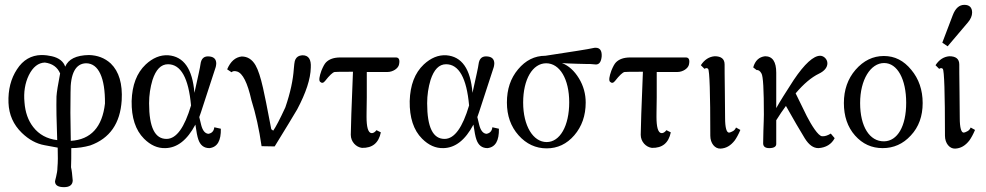

<svg xmlns="http://www.w3.org/2000/svg" viewBox="-20 -605 4066 792"><path d="M482 -191C486 -259 471 -310 437 -343C412 -366 382 -377 347 -378C294 -377 262 -361 249 -330C242 -351 224 -366 194 -373C181 -376 167 -378 150 -378C109 -377 75 -358 50 -319C25 -281 13 -235 15 -181C17 -132 35 -91 70 -57C99 -29 130 -12 164 -6L218 4C219 37 219 64 217 85C217 112 206 140 207 145C208 160 221 167 244 167C267 167 279 158 280 140C278 115 276 97 273 85C274 65 274 39 274 6C301 6 327 2 352 -5C433 -34 476 -96 482 -191ZM413 -178C402 -81 355 -29 272 -24C270 -112 270 -178 271 -223C270 -302 292 -343 335 -344C387 -344 414 -283 413 -178ZM228 -302C219 -256 214 -224 213 -207C212 -164 213 -104 216 -27C174 -32 141 -50 117 -81C96 -108 84 -142 81 -183C77 -224 83 -262 99 -295C116 -329 138 -346 165 -347C196 -343 217 -328 228 -302Z M864 -80C863 -69 858 -61 851 -57C848 -55 844 -54 840 -53C826 -54 816 -66 810 -89L802 -122L809 -142L870 -329C871 -334 872 -339 872 -343C872 -360 863 -370 845 -372C822 -375 810 -364 807 -340C806 -329 797 -290 782 -222C774 -321 738 -372 674 -377C641 -379 610 -366 581 -339C544 -304 525 -254 523 -188C522 -120 539 -68 574 -33C601 -6 630 7 662 6C711 5 752 -27 786 -91C790 -62 794 -41 798 -30C806 -6 821 6 844 6C877 2 892 -25 891 -74ZM768 -170C741 -79 708 -33 668 -32C619 -31 595 -80 595 -179C595 -213 600 -245 609 -275C623 -318 644 -340 673 -340C726 -340 758 -283 768 -170Z M1262 -326C1264 -360 1253 -377 1228 -377C1225 -377 1221 -376 1216 -375C1206 -372 1199 -364 1196 -353C1195 -348 1193 -337 1192 -321C1189 -276 1178 -223 1157 -162C1134 -112 1117 -80 1107 -66L1099 -72C1082 -163 1070 -220 1065 -242C1055 -286 1045 -317 1034 -336C1020 -360 1001 -372 977 -372C951 -369 931 -352 917 -319L935 -307C940 -312 947 -313 958 -310C981 -303 1001 -264 1017 -192C1035 -135 1049 -72 1059 -2L1113 -1C1158 -74 1189 -125 1206 -154C1242 -222 1261 -279 1262 -326Z M1626 -339C1630 -358 1626 -368 1613 -368H1384C1357 -368 1338 -361 1325 -348C1319 -342 1313 -331 1306 -314C1297 -289 1295 -274 1300 -268C1307 -261 1314 -262 1321 -271C1339 -294 1352 -306 1360 -308C1365 -309 1390 -309 1436 -309C1430 -162 1427 -76 1427 -49C1427 -20 1449 2 1473 5C1516 6 1542 -15 1551 -59L1533 -68C1526 -59 1519 -55 1511 -56C1498 -59 1492 -82 1492 -123C1492 -120 1492 -147 1493 -203V-308H1578C1601 -308 1623 -323 1626 -339Z M2011 -80C2010 -69 2005 -61 1998 -57C1995 -55 1991 -54 1987 -53C1973 -54 1963 -66 1957 -89L1949 -122L1956 -142L2017 -329C2018 -334 2019 -339 2019 -343C2019 -360 2010 -370 1992 -372C1969 -375 1957 -364 1954 -340C1953 -329 1944 -290 1929 -222C1921 -321 1885 -372 1821 -377C1788 -379 1757 -366 1728 -339C1691 -304 1672 -254 1670 -188C1669 -120 1686 -68 1721 -33C1748 -6 1777 7 1809 6C1858 5 1899 -27 1933 -91C1937 -62 1941 -41 1945 -30C1953 -6 1968 6 1991 6C2024 2 2039 -25 2038 -74ZM1915 -170C1888 -79 1855 -33 1815 -32C1766 -31 1742 -80 1742 -179C1742 -213 1747 -245 1756 -275C1770 -318 1791 -340 1820 -340C1873 -340 1905 -283 1915 -170Z M2462 -373C2463 -396 2455 -408 2437 -408C2434 -408 2431 -408 2428 -407C2407 -402 2341 -392 2230 -375C2185 -375 2148 -356 2117 -319C2086 -282 2071 -237 2071 -182C2071 -128 2087 -83 2119 -47C2151 -11 2190 7 2235 7C2280 7 2318 -11 2349 -47C2380 -83 2396 -128 2396 -182C2396 -217 2387 -251 2368 -282C2349 -313 2326 -334 2298 -345C2305 -344 2325 -343 2360 -342C2389 -341 2407 -341 2414 -341C2419 -341 2434 -339 2438 -339C2452 -339 2460 -350 2462 -373ZM2328 -183C2328 -86 2290 -19 2235 -19C2179 -19 2138 -86 2138 -182C2138 -278 2177 -344 2233 -344C2289 -344 2328 -279 2328 -183Z M2822 -339C2826 -358 2822 -368 2809 -368H2580C2553 -368 2534 -361 2521 -348C2515 -342 2509 -331 2502 -314C2493 -289 2491 -274 2496 -268C2503 -261 2510 -262 2517 -271C2535 -294 2548 -306 2556 -308C2561 -309 2586 -309 2632 -309C2626 -162 2623 -76 2623 -49C2623 -20 2645 2 2669 5C2712 6 2738 -15 2747 -59L2729 -68C2722 -59 2715 -55 2707 -56C2694 -59 2688 -82 2688 -123C2688 -120 2688 -147 2689 -203V-308H2774C2797 -308 2819 -323 2822 -339Z M3016 -79C3013 -71 3007 -65 2999 -62C2996 -60 2992 -59 2988 -58C2977 -57 2971 -78 2971 -119C2971 -127 2971 -163 2970 -227C2969 -291 2969 -328 2969 -339C2969 -362 2955 -373 2928 -373C2905 -371 2886 -359 2871 -336L2886 -321C2892 -325 2897 -325 2901 -321C2907 -314 2910 -222 2910 -45C2910 -14 2929 9 2952 8C2975 7 2994 -4 3011 -26C3018 -36 3026 -50 3034 -69Z M3407 -54C3394 -46 3382 -42 3371 -43C3355 -44 3327 -89 3308 -126L3262 -220C3295 -259 3327 -286 3358 -301C3381 -312 3393 -327 3393 -344C3393 -360 3379 -375 3363 -375C3336 -375 3299 -342 3254 -275C3221 -224 3197 -186 3182 -159V-305C3182 -350 3167 -373 3136 -373C3111 -370 3095 -355 3087 -327L3101 -316C3108 -317 3115 -313 3121 -302C3128 -291 3131 -235 3131 -132C3131 -118 3130 -96 3129 -65C3128 -34 3128 -17 3128 -14C3128 -1 3136 6 3153 6C3172 6 3182 0 3182 -11V-109C3196 -131 3209 -151 3222 -168C3253 -113 3279 -68 3300 -34C3317 -7 3335 6 3356 6C3387 4 3410 -10 3423 -35Z M3786 -180C3786 -234 3770 -280 3739 -317C3708 -355 3671 -374 3626 -374C3581 -374 3542 -355 3509 -317C3477 -280 3461 -234 3461 -180C3461 -126 3476 -81 3507 -46C3538 -11 3576 6 3621 6C3666 6 3705 -11 3737 -46C3770 -81 3786 -126 3786 -180ZM3718 -181C3718 -84 3682 -23 3627 -22C3567 -21 3528 -83 3528 -180C3528 -276 3571 -345 3627 -345C3682 -345 3718 -278 3718 -181Z M3984 -79C3981 -71 3975 -65 3967 -62C3964 -60 3960 -59 3956 -58C3945 -57 3939 -78 3939 -119C3939 -127 3939 -163 3938 -227C3937 -291 3937 -328 3937 -339C3937 -362 3923 -373 3896 -373C3873 -371 3854 -359 3839 -336L3854 -321C3860 -325 3865 -325 3869 -321C3875 -314 3878 -222 3878 -45C3878 -14 3897 9 3920 8C3943 7 3962 -4 3979 -26C3986 -36 3994 -50 4002 -69ZM3990 -553C3990 -574 3979 -585 3958 -585C3937 -585 3921 -571 3910 -542L3867 -429L3889 -414L3973 -513C3984 -526 3990 -540 3990 -553Z"/></svg>

Font: GFS Philostratos
Style: Regular
Weight: 400
Designer: George D. Matthiopoulos
Foundry: George D. Matthiopoulos
Version: Version 1.000